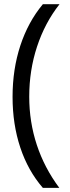

<svg xmlns="http://www.w3.org/2000/svg" viewBox="-20 -739 334 917"><path d="M40 -276.4Q40 -408.2 77.1 -521.2Q114.3 -634.3 184.6 -718.8H264.2Q194.3 -629.9 157 -516.6Q119.6 -403.3 119.6 -277.3Q119.6 -156.7 155.8 -47.1Q191.9 62.5 263.2 158.2H184.6Q113.8 76.7 76.9 -34.4Q40 -145.5 40 -276.4Z"/></svg>

Font: Viking Open Sans
Style: Regular
Weight: 400
Foundry: Ascender Corporation
Version: Version 2.001